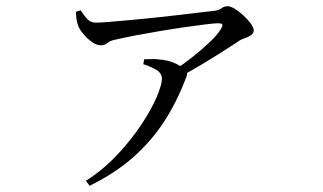

<svg xmlns="http://www.w3.org/2000/svg" viewBox="-20 -541 1040 619"><path d="M539 -313Q570 -333 601 -357.5Q632 -382 656.5 -405.5Q681 -429 692 -447Q699 -459 696.5 -462.5Q694 -466 682 -466Q672 -466 643.5 -462.5Q615 -459 576.5 -453.5Q538 -448 496.5 -441Q455 -434 418 -427Q381 -420 356 -414Q334 -410 326.5 -402.5Q319 -395 304 -395Q293 -395 279 -404Q265 -413 252.5 -427Q240 -441 234 -453Q229 -465 227 -477Q225 -489 225 -503L240 -508Q252 -489 262.5 -478.5Q273 -468 289 -468Q303 -468 333 -470.5Q363 -473 402 -476.5Q441 -480 483 -484.5Q525 -489 563.5 -493.5Q602 -498 630.5 -501.5Q659 -505 670 -506Q686 -508 694.5 -514.5Q703 -521 714 -521Q723 -521 737 -512.5Q751 -504 765 -491Q779 -478 788.5 -465Q798 -452 798 -443Q798 -433 788.5 -427Q779 -421 767 -417Q755 -413 746 -406Q728 -394 696.5 -374Q665 -354 627.5 -331.5Q590 -309 552 -289ZM257 42Q313 6 358 -42Q403 -90 435.5 -139Q468 -188 485 -228Q502 -268 502 -287Q502 -305 484.5 -315.5Q467 -326 442 -334L445 -350Q461 -350 472.5 -350.5Q484 -351 495 -349Q522 -347 542 -338Q562 -329 571 -321Q579 -314 582 -308Q585 -302 580 -291Q551 -214 510 -150.5Q469 -87 410.5 -35Q352 17 269 58Z"/></svg>

Font: Noto Serif SC ExtraLight
Style: Regular
Weight: 400
Version: Version 2.002-H1;hotconv 1.1.0;makeotfexe 2.6.0